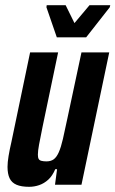

<svg xmlns="http://www.w3.org/2000/svg" viewBox="-20 -712 445 740"><path d="M92 8Q62 8 43.5 0Q25 -8 17 -25Q9 -42 9 -69Q9 -86 13 -110.5Q17 -135 24 -165L96 -510H204L144 -223Q135 -179 130.5 -154.5Q126 -130 126 -116Q126 -105 129 -99.5Q132 -94 140 -92Q148 -90 159 -90Q176 -90 187 -98Q198 -106 206.5 -125Q215 -144 222.5 -176.5Q230 -209 240 -257L294 -510H401L294 0H192L200 -60H193Q182 -34 166 -19.5Q150 -5 131 1.5Q112 8 92 8ZM199 -568 159 -684 160 -692H233L267 -623L325 -692H405L403 -684L312 -568Z"/></svg>

Font: Saira ExtraCondensed
Style: Bold Italic
Weight: 700
Width: 2
Italic angle: -12°
Designer: Hector Gatti with collaboration of the Omnibus-Type team
Foundry: Omnibus-Type
Version: Version 1.101